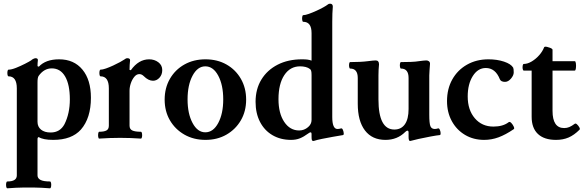

<svg xmlns="http://www.w3.org/2000/svg" viewBox="-20 -746 3168 1039"><path d="M20 273Q15 273 13.5 263.5Q12 254 13.5 245Q15 236 20 236Q71 236 71 203V-268Q71 -333 26 -333Q22 -333 20.5 -342Q19 -351 20.5 -360Q22 -369 26 -369Q42 -369 67 -379Q92 -389 115.5 -401Q139 -413 148 -419Q153 -424 160.5 -427.5Q168 -431 172 -431Q185 -431 185 -421Q184 -413 183.5 -404.5Q183 -396 183 -388L190 -385Q227 -425 300 -425Q380 -425 426 -369.5Q472 -314 472 -217Q472 -107 418 -45Q368 11 268 11Q214 11 190 -4Q183 -4 183 8V203Q183 219 199 227.5Q215 236 250 236Q255 236 256.5 245Q258 254 256.5 263.5Q255 273 250 273Q222 271 203.5 270Q185 269 170 269Q155 269 135 269Q116 269 100.5 269Q85 269 66.5 270Q48 271 20 273ZM254 -29Q305 -29 329 -74Q358 -132 358 -208Q358 -288 332.5 -332Q307 -376 260 -376Q218 -376 189 -335Q183 -326 183 -301V-87Q183 -60 202 -44.5Q221 -29 254 -29Z M517 4Q513 4 511.5 -5Q510 -14 511.5 -23.5Q513 -33 517 -33Q543 -33 556 -40Q569 -47 569 -66V-268Q569 -333 524 -333Q520 -333 518.5 -342Q517 -351 518.5 -360Q520 -369 524 -369Q535 -369 553.5 -375.5Q572 -382 592.5 -391.5Q613 -401 629.5 -410Q646 -419 653 -424Q661 -431 669 -431Q683 -431 684 -421Q681 -394 681 -368L688 -366Q730 -425 787 -425Q816 -425 837 -409Q858 -393 858 -367Q858 -342 843 -325.5Q828 -309 808 -309Q783 -309 758 -334Q747 -345 734 -345Q719 -345 707 -330.5Q695 -316 688 -295.5Q681 -275 681 -255V-66Q681 -47 696 -40Q711 -33 742 -33Q747 -33 748.5 -23.5Q750 -14 748.5 -5Q747 4 742 4Q714 2 686 1Q658 0 630 0Q602 0 574 1Q546 2 517 4Z M1092 11Q1028 11 978 -17.5Q928 -46 899.5 -95Q871 -144 871 -207Q871 -270 899.5 -319.5Q928 -369 978 -397Q1028 -425 1092 -425Q1156 -425 1205.5 -397Q1255 -369 1283.5 -319.5Q1312 -270 1312 -207Q1312 -144 1283.5 -95Q1255 -46 1205.5 -17.5Q1156 11 1092 11ZM1091 -30Q1134 -30 1161 -80.5Q1188 -131 1188 -208Q1188 -286 1161 -336.5Q1134 -387 1091 -387Q1049 -387 1022 -336.5Q995 -286 995 -208Q995 -131 1022 -80.5Q1049 -30 1091 -30Z M1677 17Q1670 17 1668 12.5Q1666 8 1666 -5V-19Q1666 -30 1661 -30Q1656 -30 1647 -23Q1624 -6 1603 2.5Q1582 11 1555 11Q1498 11 1454.5 -14.5Q1411 -40 1387 -86.5Q1363 -133 1363 -195Q1363 -264 1394.5 -315.5Q1426 -367 1482.5 -396Q1539 -425 1614 -425Q1633 -425 1644 -423.5Q1655 -422 1666 -418V-567Q1666 -628 1621 -628Q1617 -628 1615.5 -637Q1614 -646 1615.5 -655Q1617 -664 1621 -664Q1632 -664 1651.5 -671Q1671 -678 1692 -687.5Q1713 -697 1730 -706.5Q1747 -716 1753 -721Q1758 -726 1766 -726Q1781 -726 1781 -710Q1778 -676 1778 -628V-113Q1778 -48 1806 -48Q1815 -48 1825 -51Q1831 -53 1835 -44.5Q1839 -36 1840 -26Q1841 -16 1836 -15Q1811 -11 1780.5 -5.5Q1750 0 1722.5 5.5Q1695 11 1677 17ZM1599 -40Q1626 -40 1647 -58Q1666 -74 1666 -97V-339Q1666 -355 1664 -362Q1662 -369 1658 -372Q1648 -380 1634 -383.5Q1620 -387 1604 -387Q1550 -387 1518.5 -339.5Q1487 -292 1487 -209Q1487 -133 1518 -86.5Q1549 -40 1599 -40Z M2199 17Q2191 17 2191 -5V-28Q2191 -39 2185 -39Q2180 -39 2173 -32Q2130 11 2066 11Q1994 11 1955 -40Q1916 -91 1916 -185V-324Q1916 -375 1875 -375Q1871 -375 1869.5 -384Q1868 -393 1869.5 -401.5Q1871 -410 1875 -410Q1933 -410 1971 -415Q1988 -417 1996.5 -418Q2005 -419 2013 -419Q2031 -419 2031 -398Q2028 -367 2028 -338V-208Q2028 -45 2114 -45Q2151 -45 2171 -73.5Q2191 -102 2191 -156V-324Q2191 -375 2150 -375Q2146 -375 2144.5 -384Q2143 -393 2144.5 -401.5Q2146 -410 2150 -410Q2177 -410 2203.5 -411Q2230 -412 2247 -415Q2264 -417 2271.5 -418Q2279 -419 2287 -419Q2295 -419 2301 -414.5Q2307 -410 2307 -401Q2306 -383 2304.5 -367Q2303 -351 2303 -338V-125Q2303 -79 2309 -63.5Q2315 -48 2333 -48Q2340 -48 2350 -51Q2356 -53 2360 -44Q2364 -35 2364.5 -25.5Q2365 -16 2360 -15Q2355 -15 2340 -12.5Q2325 -10 2308.5 -7Q2292 -4 2279 -1Q2261 2 2244.5 6Q2228 10 2208 15Q2202 17 2199 17Z M2600 11Q2542 11 2496.5 -16Q2451 -43 2425 -90.5Q2399 -138 2399 -199Q2399 -265 2427.5 -316Q2456 -367 2507 -396Q2558 -425 2623 -425Q2670 -425 2707.5 -412.5Q2745 -400 2757 -380Q2760 -374 2760 -354Q2760 -338 2745 -320.5Q2730 -303 2713 -303Q2691 -303 2685 -317Q2661 -378 2609 -378Q2566 -378 2538.5 -334.5Q2511 -291 2511 -224Q2511 -151 2549.5 -106Q2588 -61 2650 -61Q2702 -61 2733 -85Q2739 -89 2747 -80.5Q2755 -72 2760 -61Q2765 -50 2760 -47Q2716 -17 2678 -3Q2640 11 2600 11Z M2989 11Q2925 11 2891 -21Q2857 -53 2857 -114V-364H2815Q2810 -364 2808.5 -373Q2807 -382 2808.5 -391Q2810 -400 2815 -400Q2835 -400 2857.5 -413.5Q2880 -427 2898 -447.5Q2916 -468 2924 -489Q2926 -494 2933 -493.5Q2940 -493 2948 -490Q2956 -488 2963 -484.5Q2970 -481 2970 -476V-415H3090Q3095 -415 3096.5 -402.5Q3098 -390 3096.5 -377Q3095 -364 3090 -364H2970V-146Q2970 -53 3033 -53Q3048 -53 3061 -58.5Q3074 -64 3090 -76Q3095 -80 3102.5 -73Q3110 -66 3115 -57Q3120 -48 3116 -44Q3087 -15 3057 -2Q3027 11 2989 11Z"/></svg>

Font: Junicode
Style: Bold
Weight: 700
Designer: Peter S. Baker
Version: Version 2.100; ttfautohint (v1.8.4)